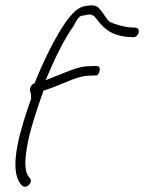

<svg xmlns="http://www.w3.org/2000/svg" viewBox="-20 -680 547 728"><path d="M98 -306C60 -198 11 -44 57 16C61 21 66 28 75 28C86 28 95 18 97 8C98 3 96 -1 94 -4L88 -11C76 -26 74 -59 78 -92C85 -158 109 -232 133 -302L145 -336C146 -337 147 -338 149 -338C151 -338 152 -338 153 -339C222 -361 271 -393 319 -393L345 -394C350 -394 356 -402 358 -412C360 -420 357 -430 345 -430L319 -429C271 -429 223 -402 153 -376C184 -450 220 -527 258 -580C272 -605 279 -621 295 -621L311 -624C328 -628 339 -619 346 -608C367 -582 393 -546 465 -540L484 -539C493 -537 504 -547 506 -556C508 -566 504 -573 495 -575L476 -576C447 -578 411 -589 393 -599C382 -612 372 -629 363 -640C358 -646 354 -651 349 -654C337 -662 320 -660 303 -657C277 -653 256 -633 229 -596C187 -535 144 -447 111 -364H110C96 -360 88 -336 97 -327Z"/></svg>

Font: Stray Cat
Style: UltCnObl
Weight: 400
Version: Version 1.0